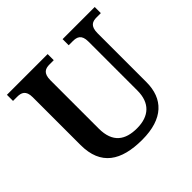

<svg xmlns="http://www.w3.org/2000/svg" viewBox="-176 -897 1090 1090"><g transform="rotate(-45 368.5 -352.0)"><path d="M379 10C548 10 627 -72 627 -205V-597C627 -656 655 -665 688 -665H721V-714H463V-665H495C529 -665 557 -656 557 -601V-207C557 -109 502 -57 404 -57C311 -57 249 -97 249 -210V-597C249 -656 277 -665 310 -665H343V-714H16V-665H49C81 -665 110 -656 110 -601V-217C110 -54 210 10 379 10Z"/></g></svg>

Font: Noto Serif Oriya SemiBold
Style: Regular
Weight: 600
Designer: David Williams
Foundry: Google LLC, David Williams
Version: Version 1.051